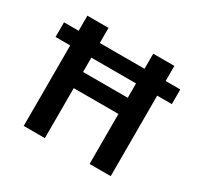

<svg xmlns="http://www.w3.org/2000/svg" viewBox="-154 -915 1137 1101"><g transform="rotate(30 414.0 -365.0)"><path d="M29 -533V-630H126V-730H266V-630H562V-730H702V-630H799V-533H702V0H562V-331H266V0H126V-533ZM562 -533H266V-438H562Z"/></g></svg>

Font: M PLUS 1p
Style: Bold
Weight: 700
Version: Version 1.062